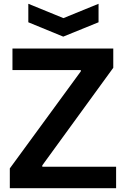

<svg xmlns="http://www.w3.org/2000/svg" viewBox="-20 -997 666 1017"><path d="M130 -977 316 -901 502 -977V-879L315 -803L130 -879ZM32 -105 408 -619V-626H46V-740H580V-638L204 -121V-114H595V0H32Z"/></svg>

Font: Encode Sans Normal
Style: SemiBold
Weight: 600
Designer: Pablo Impallari, Andres Torresi
Foundry: Pablo Impallari, Andres Torresi
Version: Version 1.000; ttfautohint (v1.00) -l 8 -r 50 -G 200 -x 14 -